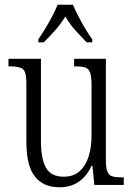

<svg xmlns="http://www.w3.org/2000/svg" viewBox="-20 -786 566 816"><path d="M233 10Q164 10 128 -36Q92 -82 92 -185V-434Q92 -482 76.5 -493Q61 -504 23 -504H16V-536H154V-186Q154 -113 175 -74Q196 -35 251 -35Q292 -35 318 -58Q344 -81 356.5 -120.5Q369 -160 369 -210V-426Q369 -462 362.5 -478.5Q356 -495 341 -499.5Q326 -504 300 -504H295V-536H430V-104Q430 -71 437 -55.5Q444 -40 459 -36Q474 -32 499 -32H506V0H381L373 -81H369Q326 10 233 10ZM143 -619Q156 -638 172 -664Q188 -690 202 -717Q216 -744 225 -766H290Q299 -744 313 -717Q327 -690 342.5 -664Q358 -638 372 -619V-606H348Q322 -633 299 -658.5Q276 -684 258 -716Q238 -684 215.5 -658.5Q193 -633 166 -606H143Z"/></svg>

Font: Noto Serif Tamil Condensed Light
Style: Regular
Weight: 300
Width: 3
Designer: Indian Type Foundry, Tom Grace, and the Monotype Design Team
Foundry: Monotype Imaging Inc.
Version: Version 2.004; ttfautohint (v1.8.4.7-5d5b)